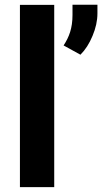

<svg xmlns="http://www.w3.org/2000/svg" viewBox="-20 -770 421 790"><path d="M62 -750V0H203.1V-750ZM278.3 -750.5V-708.5C278.3 -653.8 264.6 -618.2 241.7 -583L311 -544.9C331.1 -564.9 347.7 -590.8 360.8 -622.6C374 -653.8 380.9 -684.6 380.9 -715.3V-750.5Z"/></svg>

Font: Vazirmatn
Style: Bold
Weight: 700
Designer: Saber Rastikerdar
Foundry: Saber Rastikerdar
Version: Version 33.003